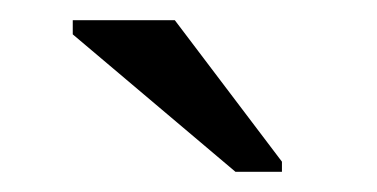

<svg xmlns="http://www.w3.org/2000/svg" viewBox="-20 -756 373 190"><path d="M259 -586H213L52 -722V-736H153L259 -596Z"/></svg>

Font: Libra Sans
Style: Regular
Weight: 400
Foundry: Context Ltd
Version: Version 1.002